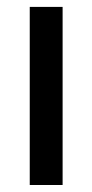

<svg xmlns="http://www.w3.org/2000/svg" viewBox="-20 -528 264 548"><path d="M64.9 0V-508.3H158.7V0Z"/></svg>

Font: Basically A Sans Serif Medium
Style: Regular
Weight: 500
Designer: Hyung-Suk Kim
Foundry: Mental Design
Version: 1.000